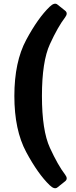

<svg xmlns="http://www.w3.org/2000/svg" viewBox="-20 -775 401 1019"><path d="M56.2 -265.6Q56.2 -446.3 118.9 -563Q181.6 -679.7 243.7 -739.3Q269 -763.7 284.7 -751L325.7 -718.3Q342.3 -705.1 325.7 -683.1Q287.1 -632.8 244.9 -540.8Q202.6 -448.7 202.6 -265.6Q202.6 -82.5 244.9 9.5Q287.1 101.6 325.7 151.9Q342.3 173.8 325.7 187L284.7 219.7Q269 232.4 243.7 208Q181.6 148.4 118.9 31.7Q56.2 -85 56.2 -265.6Z"/></svg>

Font: Istok
Style: Bold
Weight: 700
Designer: Andrey V. Panov
Foundry: Andrey V. Panov
Version: Version 1.0.1